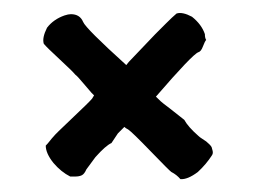

<svg xmlns="http://www.w3.org/2000/svg" viewBox="-20 -332 408 298"><path d="M123 -179 126 -184 122 -188Q120 -190 110 -202Q100 -214 97 -216Q92 -222 72.5 -240Q53 -258 48 -264Q45 -273 53 -289Q63 -302 80 -308Q86 -310 90 -310Q104 -310 109 -298Q113 -288 176 -231L180 -236L221 -279Q226 -284 237 -295Q248 -306 254 -311Q263 -314 278 -306Q293 -294 298 -279Q298 -273 300 -270Q298 -268 295 -260Q292 -252 288 -251Q279 -248 222 -182Q231 -173 234 -171Q237 -169 266 -146Q272 -135 288 -121Q290 -119 294 -116.5Q298 -114 300 -112.5Q302 -111 305 -108Q308 -105 308.5 -103.5Q309 -102 310 -98Q311 -94 309 -91Q300 -77 287 -65Q271 -53 260 -54Q254 -61 246 -65Q243 -67 214 -97Q185 -127 179 -131Q175 -133 173 -135L163 -125L153 -110Q144 -106 128 -88L114 -69Q111 -62 107 -60Q103 -58 96.5 -58Q90 -58 89 -58Q75 -65 63 -79Q51 -94 51 -106Q54 -109 57.5 -113.5Q61 -118 63 -120Q65 -123 92 -148.5Q119 -174 123 -179Z"/></svg>

Font: FuturaRenner
Style: Regular
Weight: 400
Designer: Bastien Sozeau
Foundry: NBR — Bastien Sozeau
Version: Version 2.001;PS 002.001;hotconv 1.0.88;makeotf.lib2.5.64775